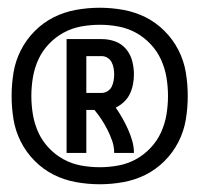

<svg xmlns="http://www.w3.org/2000/svg" viewBox="-20 -909 515 496"><path d="M152 -514V-808H243Q261 -808 277.5 -802Q294 -796 305.5 -782.5Q317 -769 321.5 -751.5Q326 -734 326 -717Q326 -704 323.5 -691Q321 -678 315.5 -666.5Q310 -655 300.5 -646Q291 -637 279 -631Q288 -618 296 -604Q304 -590 310.5 -575.5Q317 -561 321.5 -545.5Q326 -530 326 -514H275Q275 -530 270 -544.5Q265 -559 258 -573Q251 -587 242.5 -600Q234 -613 224 -625H203V-514ZM203 -669H243Q251 -669 258 -673.5Q265 -678 268.5 -685Q272 -692 273.5 -700.5Q275 -709 275 -717Q275 -725 273.5 -733Q272 -741 268.5 -748Q265 -755 258 -759.5Q251 -764 243 -764H203ZM238 -433Q207 -433 176.5 -438.5Q146 -444 119 -457.5Q92 -471 70 -493Q48 -515 34 -542.5Q20 -570 15 -600Q10 -630 10 -661Q10 -692 15 -722Q20 -752 34 -779.5Q48 -807 70 -829Q92 -851 119 -864.5Q146 -878 176.5 -883.5Q207 -889 238 -889Q268 -889 298.5 -883.5Q329 -878 356 -864.5Q383 -851 405 -829Q427 -807 441 -779.5Q455 -752 460 -722Q465 -692 465 -661Q465 -630 460 -600Q455 -570 441 -542.5Q427 -515 405 -493Q383 -471 356 -457.5Q329 -444 298.5 -438.5Q268 -433 238 -433ZM238 -477Q262 -477 286 -481.5Q310 -486 331 -497.5Q352 -509 369 -527Q386 -545 396 -567Q406 -589 410 -613Q414 -637 414 -661Q414 -685 410 -709Q406 -733 396 -755Q386 -777 369 -795Q352 -813 331 -824.5Q310 -836 286 -840.5Q262 -845 238 -845Q213 -845 189 -840.5Q165 -836 144 -824.5Q123 -813 106 -795Q89 -777 79 -755Q69 -733 65 -709Q61 -685 61 -661Q61 -637 65 -613Q69 -589 79 -567Q89 -545 106 -527Q123 -509 144 -497.5Q165 -486 189 -481.5Q213 -477 238 -477Z"/></svg>

Font: Iosevka QP
Style: Bold
Weight: 700
Designer: Belleve Invis
Foundry: Belleve Invis
Version: Version 20.0.0; ttfautohint (v1.8.4)